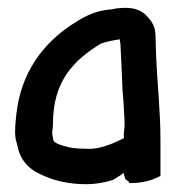

<svg xmlns="http://www.w3.org/2000/svg" viewBox="-20 -459 451 493"><path d="M20 -103C22 -94 24 -89 26 -80C32 -49 54 -25 81 -13C114 4 154 14 202 14C223 14 249 10 270 3L271 2H272C280 -3 288 -8 294 -12V-13L297 -15L302 1C304 3 309 6 310 7L312 11H317C343 11 369 5 387 -5L392 -7V-101C392 -173 384 -242 381 -312L380 -343C379 -382 381 -393 355 -420C330 -445 291 -438 287 -438C279 -438 273 -436 267 -435C220 -432 191 -413 160 -393C90 -345 34 -273 22 -166C20 -146 17 -123 20 -104ZM114 -116C114 -122 116 -132 116 -142C116 -251 170 -305 239 -347C250 -351 271 -356 288 -358V-350H289C290 -340 294 -242 294 -242C294 -225 298 -195 298 -180C299 -165 300 -152 300 -136L298 -117V-104C273 -92 238 -75 204 -77C188 -77 174 -78 161 -80C143 -84 120 -90 117 -99C116 -104 115 -110 114 -116Z"/></svg>

Font: SolarCharger
Style: 750
Weight: 700
Designer: Mew Too
Foundry: Cannot Into Space Fonts/KineticPlasma Fonts
Version: Version 1.100